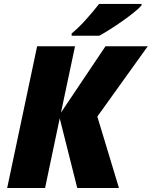

<svg xmlns="http://www.w3.org/2000/svg" viewBox="-20 -947 764 967"><path d="M16.1 0 167 -713.9H357.9L287.1 -379.9L511.2 -713.9H724.1L470.2 -359.9L579.1 0H369.1L280.8 -351.1L207 0ZM340.8 -767.1V-778.3Q375.5 -806.6 413.3 -848.9Q451.2 -891.1 479 -927.2H692.9V-919.9Q682.1 -906.7 656.5 -886Q630.9 -865.2 598.9 -842.5Q566.9 -819.8 535.2 -799.8Q503.4 -779.8 480 -767.1Z"/></svg>

Font: Open Sans ExtraBold
Style: Italic
Weight: 800
Italic angle: -12°
Designer: Monotype Design Team
Foundry: Monotype Imaging Inc.
Version: Version 3.000; ttfautohint (v1.8.4)